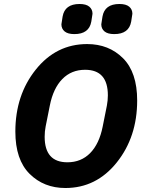

<svg xmlns="http://www.w3.org/2000/svg" viewBox="-20 -931 735 963"><path d="M353 -760Q320 -760 304 -773.5Q288 -787 288 -809Q288 -812 294 -848Q305 -911 379 -911Q412 -911 428 -897.5Q444 -884 444 -862Q444 -859 438 -823Q427 -760 353 -760ZM553 -760Q520 -760 504 -773.5Q488 -787 488 -809Q488 -812 494 -848Q505 -911 579 -911Q612 -911 628 -897.5Q644 -884 644 -862Q644 -859 638 -823Q627 -760 553 -760ZM308 12Q200 12 128.5 -59Q57 -130 57 -271Q57 -454 159.5 -582Q262 -710 417 -710Q526 -710 597 -639Q668 -568 668 -427Q668 -244 565.5 -116Q463 12 308 12ZM318 -117Q387 -117 432.5 -163.5Q478 -210 495 -296L516 -401Q521 -427 521 -453Q521 -581 407 -581Q338 -581 292.5 -534.5Q247 -488 230 -402L209 -297Q204 -272 204 -245Q204 -117 318 -117Z"/></svg>

Font: Aneliza
Style: Bold Italic
Weight: 700
Italic angle: -11.31°
Designer: Mike Abbink, Paul van der Laan, Pieter van Rosmalen
Foundry: Bold Monday
Version: Version 3.0